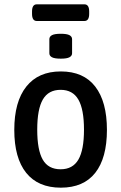

<svg xmlns="http://www.w3.org/2000/svg" viewBox="-20 -860 560 887"><path d="M261 7Q156 7 101 -61.5Q46 -130 46 -260Q46 -390 101.5 -460Q157 -530 261 -530Q366 -530 420 -460Q474 -390 474 -260Q474 -130 420 -61.5Q366 7 261 7ZM260 -78Q316 -78 342 -122.5Q368 -167 368 -261Q368 -355 342 -400Q316 -445 260 -445Q204 -445 178 -400.5Q152 -356 152 -261Q152 -167 177.5 -122.5Q203 -78 260 -78ZM261 -589Q232 -589 220 -595.5Q208 -602 208 -614V-679Q208 -691 220 -697.5Q232 -704 261 -704Q289 -704 301 -697.5Q313 -691 313 -679V-614Q313 -602 301 -595.5Q289 -589 261 -589ZM150 -763Q128 -763 128 -796V-807Q128 -840 150 -840H370Q392 -840 392 -807V-796Q392 -763 370 -763Z"/></svg>

Font: Asap Semi Condensed Medium
Style: Regular
Weight: 500
Width: 4
Designer: Pablo Cosgaya
Foundry: Omnibus-Type
Version: Version 3.001; ttfautohint (v1.8.4.7-5d5b)